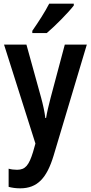

<svg xmlns="http://www.w3.org/2000/svg" viewBox="-20 -786 496 1046"><path d="M382 -756V-766H248C225 -721 190 -667 156 -618V-606H235C281 -645 353 -718 382 -756ZM2 -543 173 -4 160 42C138 113 119 139 73 139C57 139 41 137 27 133V232C46 237 66 240 90 240C184 240 235 184 272 62L453 -543H333L256 -254C245 -212 236 -174 231 -143H227C223 -177 214 -217 204 -254L124 -543Z"/></svg>

Font: Noto Sans Khmer Condensed SemiBold
Style: Regular
Weight: 600
Width: 3
Designer: Danh Hong and the Monotype Design Team
Foundry: Monotype Imaging Inc.
Version: Version 2.004